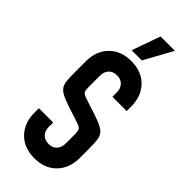

<svg xmlns="http://www.w3.org/2000/svg" viewBox="-313 -1030 1093 1093"><g transform="rotate(45 234.0 -483.0)"><path d="M235 16Q152 16 102.2 -35Q52.5 -86 52.5 -169V-204H167.5V-169Q167.5 -137.5 185.5 -118.2Q203.5 -99 235 -99Q266.5 -99 284.5 -118.2Q302.5 -137.5 302.5 -169V-239Q302.5 -257 301 -267.2Q299.5 -277.5 293.8 -284Q288 -290.5 274.2 -295.8Q260.5 -301 235 -309Q166.5 -330.5 129 -345Q91.5 -359.5 75.2 -376.5Q59 -393.5 55.8 -420.8Q52.5 -448 52.5 -494V-581Q52.5 -664.5 102.2 -715.2Q152 -766 235 -766Q318.5 -766 368 -715.2Q417.5 -664.5 417.5 -581V-546H302.5V-581Q302.5 -612.5 284.5 -631.8Q266.5 -651 235 -651Q203.5 -651 185.5 -631.8Q167.5 -612.5 167.5 -581V-494Q167.5 -476 168.8 -465.8Q170 -455.5 175.8 -449.2Q181.5 -443 195.5 -437.5Q209.5 -432 235 -424Q303.5 -403 341 -388.2Q378.5 -373.5 394.8 -356.5Q411 -339.5 414.2 -312.5Q417.5 -285.5 417.5 -239V-169Q417.5 -86 368 -35Q318.5 16 235 16ZM192.5 -810.5 253.5 -982.5H369L274.5 -810.5Z"/></g></svg>

Font: Mohave SemiBold
Style: Regular
Weight: 600
Designer: Gumpita Rahayu
Foundry: Tokotype
Version: Version 2.003